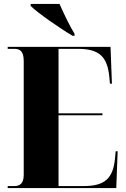

<svg xmlns="http://www.w3.org/2000/svg" viewBox="-20 -951 637 971"><path d="M347 -770H357V-780C332 -820 301 -886 281 -931H135V-921C170 -886 284 -807 347 -770ZM19 0H568L575 -186H565L562 -154C553 -48 510 -10 402 -10H276V-368H498V-378H276V-704H373C481 -704 523 -666 533 -561L536 -528H546L539 -714H19V-704H51C78 -704 100 -696 100 -642V-67C100 -21 79 -10 52 -10H19Z"/></svg>

Font: Noto Serif Display Condensed Black
Style: Regular
Weight: 900
Width: 3
Designer: Monotype Design Team
Foundry: Monotype Imaging Inc.
Version: Version 2.009